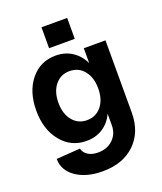

<svg xmlns="http://www.w3.org/2000/svg" viewBox="-163 -805 951 1125"><g transform="rotate(-20 312.0 -242.0)"><path d="M282.2 215.8Q180.2 215.8 116 171.1Q51.8 126.5 51.8 55.2L200.2 44.9Q207.5 72.8 232.4 87.9Q257.3 103 293.9 103Q350.6 103 386.7 68.4Q422.9 33.7 422.9 -20V-91.8Q399.4 -40.5 355.7 -12.2Q312 16.1 253.9 16.1Q157.7 16.1 96.9 -58.6Q36.1 -133.3 36.1 -251Q36.1 -368.7 95.9 -442.4Q155.8 -516.1 252 -516.1Q310.1 -516.1 354.2 -487.5Q398.4 -459 422.9 -407.2V-500H558.1V-49.8Q558.1 71.8 483.2 143.8Q408.2 215.8 282.2 215.8ZM208 -139.2Q242.2 -97.2 297.9 -97.2Q353.5 -97.2 387.7 -139.2Q421.9 -181.2 421.9 -250Q421.9 -318.8 387.7 -360.8Q353.5 -402.8 297.9 -402.8Q242.2 -402.8 208 -360.8Q173.8 -318.8 173.8 -250Q173.8 -181.2 208 -139.2ZM231.9 -569.8V-700.2H392.1V-569.8Z"/></g></svg>

Font: Uncut Sans
Style: Bold
Weight: 700
Designer: Kasper Nordkvist
Foundry: UNCUT.wtf
Version: Version 1.304;Glyphs 3.2 (3246)